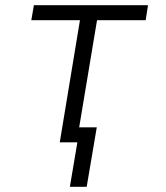

<svg xmlns="http://www.w3.org/2000/svg" viewBox="-20 -550 640 742"><path d="M250 172 279 0H211L289 -472H101L111 -530H552L543 -472H355L286 -58H354L315 172Z"/></svg>

Font: Iosevka Curly LtExObl
Style: Regular
Weight: 300
Width: 7
Italic angle: -9°
Monospace: yes
Designer: Belleve Invis
Foundry: Belleve Invis
Version: Version 11.1.0; ttfautohint (v1.8.3)